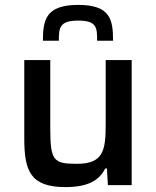

<svg xmlns="http://www.w3.org/2000/svg" viewBox="-20 -755 637 783"><path d="M299 -735C167 -735 155 -674 155 -589H220C220 -641 222 -671 299 -671C376 -671 376 -641 376 -589H441C441 -674 431 -735 299 -735ZM247 8C338 8 385 -19 409 -68H416L420 0H517V-510H411V-247C411 -141 401 -87 294 -87C198 -87 185 -99 185 -233V-510H79V-191C79 -59 103 8 247 8Z"/></svg>

Font: Saira UNSAM Medium
Style: Regular
Weight: 500
Designer: Hector Gatti with collaboration of the Omnibus-Type team
Foundry: Omnibus-Type
Version: Version 0.072;PS 000.072;hotconv 1.0.88;makeotf.lib2.5.64775